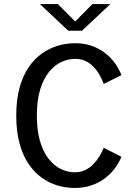

<svg xmlns="http://www.w3.org/2000/svg" viewBox="-20 -920 690 951"><path d="M349.9 11Q307.1 11 265.3 -1.2Q223.4 -13.5 186.4 -40Q149.4 -66.6 121.1 -108.7Q92.7 -150.8 76.6 -210.2Q60.5 -269.6 60.5 -348Q60.5 -426.4 76.9 -485.7Q93.3 -544.9 121.9 -586.9Q150.6 -628.9 187.9 -655.2Q225.1 -681.5 267.3 -693.8Q309.4 -706 352.2 -706Q394.4 -706 430.2 -694.3Q466.1 -682.6 495.2 -661.4Q524.3 -640.2 546 -611.5Q567.7 -582.7 581.6 -548.1L493.9 -504.3Q486.1 -525.8 473.9 -547.6Q461.8 -569.4 444.6 -587.8Q427.5 -606.1 404.6 -617.3Q381.6 -628.4 351.9 -628.4Q317 -628.4 283.2 -612.6Q249.5 -596.7 222.2 -562.9Q194.9 -529.1 178.7 -475.9Q162.5 -422.8 162.5 -348Q162.5 -273.2 178.5 -219.7Q194.6 -166.2 221.6 -132.4Q248.6 -98.6 282 -82.6Q315.3 -66.6 349.6 -66.6Q379.6 -66.6 402.9 -78Q426.1 -89.4 443.5 -107.7Q460.9 -125.9 473.4 -147Q485.8 -168.1 493.9 -187.9L581.6 -143.4Q568 -110.8 546.1 -82.6Q524.3 -54.5 495 -33.5Q465.8 -12.4 429.4 -0.7Q392.9 11 349.9 11ZM177.6 -899.9H266.4L352.4 -813.4L437.9 -899.9H526.7L386 -767.8H318.3Z"/></svg>

Font: Trispace Thin
Style: Regular
Weight: 100
Designer: Tyler Finck
Foundry: Etcetera Type Company
Version: Version 1.210